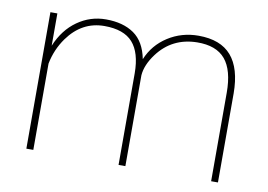

<svg xmlns="http://www.w3.org/2000/svg" viewBox="-63 -635 1022 732"><g transform="rotate(10 448.0 -269.0)"><path d="M461.9 0H435.5V-355Q435.1 -434.6 400.6 -473.4Q366.2 -512.2 291 -512.2Q204.1 -512.2 148.9 -435.5Q116.2 -389.6 105.5 -334V0H78.6V-528.3H105.5V-403.3Q132.3 -467.8 182.1 -502.9Q231.9 -538.1 292.5 -538.1Q358.9 -538.1 401.1 -508.8Q443.4 -479.5 456.5 -413.1Q480 -470.2 532.7 -504.2Q585.4 -538.1 650.9 -538.1Q736.3 -538.1 778.1 -489.7Q819.8 -441.4 820.3 -344.7V0H793.9V-342.8Q793.9 -429.7 759 -471.4Q724.1 -513.2 649.4 -512.2Q553.2 -510.7 497.1 -435.5Q464.8 -392.1 461.9 -351.6Z"/></g></svg>

Font: TypoPRO Roboto
Style: Regular
Weight: 250
Designer: Google
Version: Version 2.136; 2016